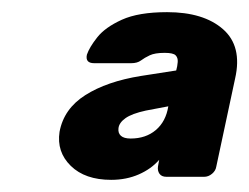

<svg xmlns="http://www.w3.org/2000/svg" viewBox="-20 -725 410 316"><path d="M163 -429Q120 -429 96.5 -452Q73 -475 78 -508Q85 -546 120.5 -568.5Q156 -591 212 -600L270 -609Q272 -616 272.5 -623Q273 -630 269 -634Q265 -638 251 -638Q235 -638 226.5 -634Q218 -630 212 -625.5Q206 -621 196 -621H135Q120 -621 123 -635Q127 -647 140 -663.5Q153 -680 180.5 -692.5Q208 -705 255 -705Q315 -705 347 -677Q379 -649 367 -596L336 -451Q335 -444 329 -439Q323 -434 316 -434H254Q246 -434 242.5 -439Q239 -444 240 -451L242 -462Q229 -447 208.5 -438Q188 -429 163 -429ZM195 -497Q220 -497 236.5 -511Q253 -525 257 -550L220 -543Q197 -538 186.5 -530.5Q176 -523 175 -514Q174 -506 179 -501.5Q184 -497 195 -497Z"/></svg>

Font: Rubik
Style: Bold Italic
Weight: 700
Italic angle: -12°
Designer: Hubert and Fischer
Foundry: Hubert and Fischer
Version: Version 2.300;gftools[0.9.30]